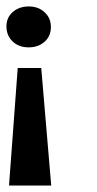

<svg xmlns="http://www.w3.org/2000/svg" viewBox="-20 -538 301 596"><path d="M108 -327 139 38H8L35 -327ZM69 -391Q38 -391 19 -409.5Q0 -428 0 -456Q0 -484 20 -501Q40 -518 69 -518Q99 -518 118.5 -500Q138 -482 138 -454Q138 -426 118.5 -408.5Q99 -391 69 -391Z"/></svg>

Font: Aikya
Style: Bold
Weight: 700
Designer: Neelakash Kshetrimayum (Latin subset based on Merriweather by Eben Sorkin)
Foundry: Brand New Type
Version: Version 1.00 b005